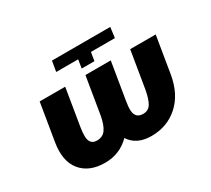

<svg xmlns="http://www.w3.org/2000/svg" viewBox="-138 -953 1322 1203"><g transform="rotate(-30 523.5 -351.0)"><path d="M480.1 -528.4H663.4L619.3 -261.4Q612.2 -221.2 613.8 -193.5Q615.4 -165.8 630 -151.1Q644.5 -136.4 673.3 -136.4Q710.2 -136.4 729.2 -166.5Q748.2 -196.7 759.9 -261.4L804 -528.4H988.6L944.6 -261.4Q922.2 -132.5 842.5 -61.3Q762.8 9.9 649.1 9.9Q541.9 9.9 494 -64.6Q420.1 9.9 313.9 9.9Q198.9 9.9 141 -61.3Q83.1 -132.5 105.1 -261.4L149.1 -528.4H333.8L289.8 -261.4Q283.7 -223.4 284.4 -195.5Q285.2 -167.6 298.5 -152Q311.8 -136.4 338.1 -136.4Q380.3 -136.4 402.3 -167.1Q424.4 -197.8 436.1 -261.4ZM490.1 -636.4H331L343.8 -711.6H765.6L755.7 -636.4H582.4L572.4 -575.3H480.1Z"/></g></svg>

Font: Karasuma Gothic
Style: Italic
Weight: 900
Italic angle: -9.39999°
Designer: Rasmus Andersson / Ryoko Nishizuka
Foundry: Genbu
Version: Version 1.00